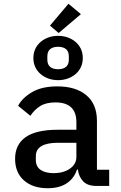

<svg xmlns="http://www.w3.org/2000/svg" viewBox="-20 -986 640 1018"><path d="M492 0Q445 0 421.5 -24Q398 -48 393 -87H388Q373 -40 333.5 -14Q294 12 233 12Q154 12 107 -29.5Q60 -71 60 -144Q60 -219 115.5 -258.5Q171 -298 286 -298H385V-338Q385 -443 274 -443Q224 -443 193 -423.5Q162 -404 141 -372L76 -425Q98 -467 150 -497.5Q202 -528 284 -528Q382 -528 438 -481Q494 -434 494 -345V-86H559V0ZM264 -68Q317 -68 351 -92Q385 -116 385 -154V-229H288Q170 -229 170 -158V-138Q170 -103 195 -85.5Q220 -68 264 -68ZM291 -811 245 -850 343 -966 409 -911ZM288 -561Q261 -561 237 -569.5Q213 -578 195 -593.5Q177 -609 167 -630.5Q157 -652 157 -678Q157 -705 167 -726.5Q177 -748 195 -763.5Q213 -779 237 -787.5Q261 -796 288 -796Q315 -796 339 -787.5Q363 -779 381 -763.5Q399 -748 409 -726.5Q419 -705 419 -678Q419 -652 409 -630.5Q399 -609 381 -593.5Q363 -578 339 -569.5Q315 -561 288 -561ZM288 -619Q315 -619 330 -631.5Q345 -644 345 -670V-687Q345 -713 330 -725.5Q315 -738 288 -738Q261 -738 246 -725.5Q231 -713 231 -687V-670Q231 -644 246 -631.5Q261 -619 288 -619Z"/></svg>

Font: IBM Plex Mono Medium
Style: Regular
Weight: 500
Monospace: yes
Designer: Mike Abbink, Paul van der Laan, Pieter van Rosmalen
Foundry: Bold Monday
Version: Version 2.3